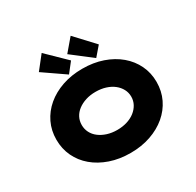

<svg xmlns="http://www.w3.org/2000/svg" viewBox="-203 -1205 1470 1442"><g transform="rotate(-30 532.0 -484.0)"><path d="M533 10Q437 10 357 -17.5Q277 -45 219 -94Q161 -143 129.5 -209.5Q98 -276 98 -355Q98 -434 130 -500.5Q162 -567 220 -616Q278 -665 357.5 -692.5Q437 -720 532 -720Q628 -720 707.5 -692.5Q787 -665 845 -616Q903 -567 935 -500.5Q967 -434 967 -356Q967 -276 935 -209.5Q903 -143 845 -94Q787 -45 707.5 -17.5Q628 10 533 10ZM532 -190Q579 -190 618.5 -202.5Q658 -215 686.5 -237.5Q715 -260 731 -290Q747 -320 747 -355Q747 -390 731 -420Q715 -450 686.5 -472.5Q658 -495 618.5 -507.5Q579 -520 532 -520Q485 -520 446 -507.5Q407 -495 378 -473Q349 -451 333.5 -421Q318 -391 318 -355Q318 -320 333.5 -289.5Q349 -259 378 -237Q407 -215 446 -202.5Q485 -190 532 -190ZM664 -737 490 -871 581 -978 732 -816ZM425 -732 238 -861 328 -975 491 -816Z"/></g></svg>

Font: Lexend Peta Black
Style: Regular
Weight: 900
Version: Version 1.007